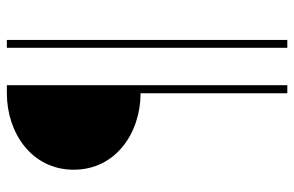

<svg xmlns="http://www.w3.org/2000/svg" viewBox="-169 -568 858 560"><g transform="rotate(-90 260.0 -288.0)"><path d="M268 -307V121H291.5V-697H268C153 -697 45 -625 45 -502C45 -379 153 -307 268 -307ZM400.5 121H423.5V-697H400.5Z"/></g></svg>

Font: HK Grotesk ExtraLight
Style: Regular
Weight: 200
Designer: Alfredo Marco Pradil
Foundry: Hanken Design Co.
Version: Version 3.001;FEAKit 1.0